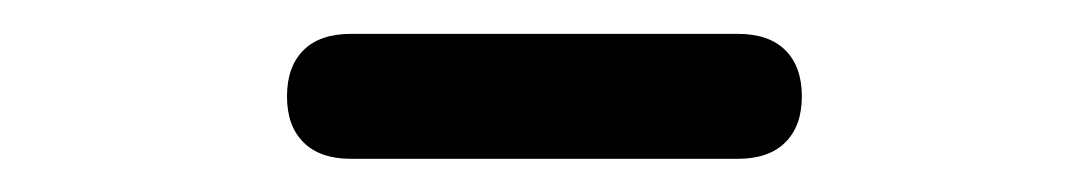

<svg xmlns="http://www.w3.org/2000/svg" viewBox="-20 -731 645 114"><path d="M188.5 -636.7Q169.9 -636.7 160.2 -646.5Q150.4 -656.2 150.4 -673.8Q150.4 -691.4 160.2 -701.2Q169.9 -710.9 188.5 -710.9H418Q436.5 -710.9 446.3 -701.2Q456.1 -691.4 456.1 -673.8Q456.1 -656.2 446.3 -646.5Q436.5 -636.7 418 -636.7Z"/></svg>

Font: TaiwanPearl
Style: Regular
Weight: 400
Version: Version 2.102